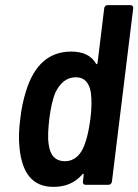

<svg xmlns="http://www.w3.org/2000/svg" viewBox="-20 -720 539 748"><path d="M386 -688 360 -474C359 -470 356 -468 354 -472C335 -505 302 -519 257 -519C170 -519 113 -466 82 -367C71 -333 63 -295 59 -257C54 -218 52 -182 56 -144C66 -45 107 8 188 8C234 8 272 -7 301 -41C304 -45 307 -43 306 -39L303 -12C302 -5 307 0 313 0H403C409 0 415 -5 416 -12L499 -688C500 -695 495 -700 488 -700H399C392 -700 387 -695 386 -688ZM309 -155C295 -117 270 -92 233 -92C194 -92 175 -117 170 -156C165 -184 168 -219 172 -256C177 -296 184 -331 196 -360C214 -396 239 -419 275 -419C310 -419 328 -396 334 -359C338 -330 337 -294 332 -256C327 -218 320 -183 309 -155Z"/></svg>

Font: Barlow Semi Condensed SemiBold
Style: Italic
Weight: 600
Width: 4
Italic angle: -7°
Designer: Jeremy Tribby
Foundry: Tribby Type
Version: Version 1.422;hotconv 1.0.109;makeotfexe 2.5.65596